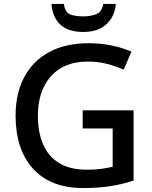

<svg xmlns="http://www.w3.org/2000/svg" viewBox="-20 -943 770 973"><path d="M399 -384H657V-28Q600 -9 538.5 0.5Q477 10 402 10Q237 10 148 -87.5Q59 -185 59 -357Q59 -469 102.5 -551.5Q146 -634 229 -679Q312 -724 430 -724Q491 -724 546 -712.5Q601 -701 646 -681L607 -590Q569 -607 523 -619Q477 -631 426 -631Q304 -631 238 -556.5Q172 -482 172 -356Q172 -274 198 -212.5Q224 -151 279 -117Q334 -83 422 -83Q464 -83 495 -87.5Q526 -92 551 -98V-292H399ZM567 -923Q562 -860 519.5 -820.5Q477 -781 402 -781Q324 -781 284.5 -819.5Q245 -858 241 -923H304Q309 -882 333.5 -871Q358 -860 403 -860Q441 -860 469 -872Q497 -884 503 -923Z"/></svg>

Font: Noto Sans Lao Looped Medium
Style: Regular
Weight: 500
Designer: Mark Frömberg, Ben Mitchell
Foundry: The Fontpad Ltd
Version: Version 1.002; ttfautohint (v1.8.4.7-5d5b)